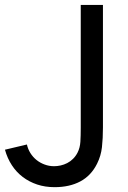

<svg xmlns="http://www.w3.org/2000/svg" viewBox="-20 -740 516 774"><path d="M200 14.5Q162 14.5 129.8 3.8Q97.5 -7 71.8 -26.5Q46 -46 27.8 -74Q9.5 -102 0 -136.5L88.5 -157.5Q92.5 -139 102.5 -123Q112.5 -107 127 -95.2Q141.5 -83.5 159.8 -76.8Q178 -70 198 -70Q211 -70 224.5 -73Q238 -76 250.8 -82.5Q263.5 -89 274.2 -99.5Q285 -110 292.5 -124.5Q302.5 -144 304 -168.2Q305.5 -192.5 305.5 -226V-720H395V-226Q395 -182 391 -146.8Q387 -111.5 371.5 -80.5Q347.5 -32 304 -8.8Q260.5 14.5 200 14.5Z"/></svg>

Font: Vela Sans Med
Style: Regular
Weight: 500
Designer: Principal design: Mikhail Sharanda - project Manrope.
Design modification: Ravid Balaliev
Foundry: Mikhail Sharanda
Version: Version 1.001